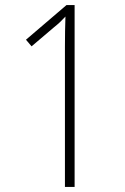

<svg xmlns="http://www.w3.org/2000/svg" viewBox="-20 -734 492 754"><path d="M273 0H235V-549Q235 -584 235.5 -611.5Q236 -639 237 -669Q226 -657 216 -647.5Q206 -638 191 -626L104 -552L82 -578L241 -714H273Z"/></svg>

Font: Noto Sans Gujarati UI Condensed ExtraLight
Style: Regular
Weight: 200
Width: 3
Designer: Jelle Bosma - Monotype Design Team, Universal Thirst
Foundry: Monotype Imaging Inc.
Version: Version 2.106; ttfautohint (v1.8.4.7-5d5b)